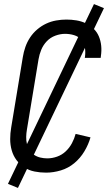

<svg xmlns="http://www.w3.org/2000/svg" viewBox="-20 -839 540 942"><path d="M206 8Q177 8 149.5 2.5Q122 -3 99.5 -17.5Q77 -32 61 -53.5Q45 -75 37.5 -101.5Q30 -128 30 -156.5Q30 -185 35 -214L92 -559Q96 -584 104.5 -608.5Q113 -633 127.5 -655Q142 -677 162.5 -694.5Q183 -712 206.5 -723Q230 -734 255.5 -738.5Q281 -743 306 -743Q331 -743 355 -739Q379 -735 400.5 -725Q422 -715 439 -698.5Q456 -682 465 -660.5Q474 -639 476.5 -614.5Q479 -590 475 -564L474 -555H396L397 -561Q400 -584 396.5 -606Q393 -628 379 -644Q365 -660 343.5 -666.5Q322 -673 299 -673Q276 -673 251.5 -664Q227 -655 209.5 -636.5Q192 -618 182.5 -595Q173 -572 169 -548L112 -203Q109 -185 108.5 -167.5Q108 -150 112 -133.5Q116 -117 124.5 -103Q133 -89 147 -79.5Q161 -70 178 -66Q195 -62 212 -62Q236 -62 260 -70.5Q284 -79 302.5 -96.5Q321 -114 333 -136.5Q345 -159 351 -182L424 -165Q414 -130 394 -96.5Q374 -63 344.5 -38.5Q315 -14 278.5 -3Q242 8 206 8ZM68 83 19 63 441 -819 490 -799Z"/></svg>

Font: Iosevka Fixed
Style: Italic
Weight: 400
Italic angle: -9°
Monospace: yes
Designer: Belleve Invis
Foundry: Belleve Invis
Version: Version 33.2.4